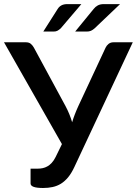

<svg xmlns="http://www.w3.org/2000/svg" viewBox="-22 -931 682 958"><path d="M167 -89.5H130.5V-15.5C130.5 -0.5 151.3 7 193 7C210 7 225.8 5.4 240.5 2.2C255.2 -0.9 268.9 -6.4 281.8 -14.2C294.6 -22.1 306.6 -32.8 317.8 -46.2C328.9 -59.8 339.3 -76.8 349 -97.5L640.5 -720H544C534.3 -720 526.2 -717.2 519.5 -711.8C512.8 -706.2 508 -700.2 505 -693.5L369 -402C362.7 -388.3 356.9 -374.8 351.8 -361.5C346.6 -348.2 342 -334.7 338 -321C330 -348.3 319 -375.2 305 -401.5L147 -693.5C142.7 -701.2 137.5 -707.5 131.5 -712.5C125.5 -717.5 117.5 -720 107.5 -720H-2L287 -212L255.5 -147.5C249.5 -135.5 243 -125.8 236 -118.3C229 -110.8 221.8 -104.9 214.2 -100.8C206.8 -96.6 199 -93.7 191 -92C183 -90.3 175 -89.5 167 -89.5ZM384 -910.5H314C302 -910.5 292.1 -908.3 284.2 -904C276.4 -899.7 270.2 -893.7 265.5 -886L194 -773.5H245C253.3 -773.5 260 -774.9 265 -777.8C270 -780.6 275.3 -784.5 281 -789.5ZM577 -910.5H496C484 -910.5 474 -908.3 466 -904C458 -899.7 451 -893.7 445 -886L353 -773.5H410.5C418.8 -773.5 426 -774.8 432 -777.5C438 -780.2 444 -784.2 450 -789.5Z"/></svg>

Font: Lato Semibold
Style: Regular
Weight: 600
Designer: Lukasz Dziedzic
Foundry: tyPoland Lukasz Dziedzic
Version: Version 2.006; 2014-01-15